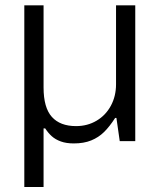

<svg xmlns="http://www.w3.org/2000/svg" viewBox="-20 -541 612 736"><path d="M73.2 -520.5H147V-205.6Q147 -128.4 178.7 -93Q210.4 -57.6 271.5 -57.6Q315.4 -57.6 350.3 -78.4Q385.3 -99.1 405 -135.7Q424.8 -172.4 424.8 -217.8V-520.5H498.5V0H439L426.3 -88.9H421.4Q400.4 -56.2 379.2 -35.2Q357.9 -14.2 329.6 -2.7Q301.3 8.8 262.7 8.8Q233.9 8.8 213.1 1.2Q192.4 -6.3 178.5 -18.8Q164.6 -31.2 153.3 -48.8H147V175.8H73.2Z"/></svg>

Font: Wand UI Pro
Style: Regular
Weight: 400
Designer: Andreas Faust
Version: Version 1.003;FEAKit 1.0